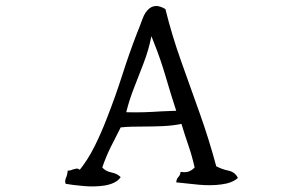

<svg xmlns="http://www.w3.org/2000/svg" viewBox="-20 -691 1040 657"><path d="M794 -82Q784 -73 769.5 -67.5Q755 -62 738 -60Q702 -55 659.5 -59Q617 -63 583 -67Q584 -79 590.5 -85.5Q597 -92 598 -103Q617 -100 628 -105Q639 -110 646 -118Q637 -158 624.5 -194Q612 -230 601 -267Q571 -261 538.5 -259.5Q506 -258 474 -258Q452 -258 431.5 -257.5Q411 -257 393 -255Q376 -222 359.5 -189Q343 -156 330 -118Q341 -105 361 -101Q381 -97 393 -85Q385 -73 370.5 -66Q356 -59 337 -56Q303 -51 265 -54.5Q227 -58 205 -62Q202 -68 203.5 -75Q205 -82 208 -88Q209 -93 210.5 -98Q212 -103 211 -107Q216 -107 220.5 -108Q225 -109 229 -111Q235 -113 241 -114Q247 -115 253 -110Q281 -145 303.5 -190Q326 -235 346 -287Q374 -358 398.5 -434.5Q423 -511 449 -578Q459 -602 467.5 -626Q476 -650 491 -662Q501 -670 514 -670.5Q527 -671 546 -660Q568 -571 599.5 -482.5Q631 -394 663 -304.5Q695 -215 720 -122Q739 -112 762 -107Q785 -102 794 -82ZM583 -312Q564 -370 547 -428.5Q530 -487 508 -542Q506 -548 502 -557.5Q498 -567 498 -567Q489 -521 472 -476.5Q455 -432 438.5 -390Q422 -348 412 -307Q444 -306 474 -307Q504 -308 533 -310Q546 -310 558.5 -311Q571 -312 583 -312Z"/></svg>

Font: Yuji Boku
Style: Regular
Weight: 400
Designer: Kataoka Yuji
Foundry: Kinuta Font Factory
Version: Version 3.002